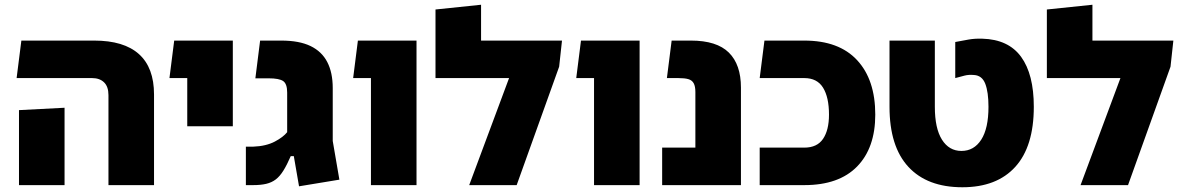

<svg xmlns="http://www.w3.org/2000/svg" viewBox="-20 -780 4989 809"><path d="M437 0V-379Q437 -415 418.5 -433Q400 -451 368 -451H50L70 -609H377Q502 -609 565.5 -552Q629 -495 629 -382V0ZM60 0V-316L252 -326V0Z M769 -248V-609H961V-248ZM694 -451 714 -609H876V-451Z M1240 5 1218 -122H1205Q1189 -85 1174 -61Q1159 -37 1142 -24Q1125 -11 1102 -5.5Q1079 0 1046 0H1016V-162H1046Q1074 -163 1097 -168.5Q1120 -174 1138 -183.5Q1156 -193 1169 -203Q1182 -213 1190 -223V-390Q1190 -427 1173 -438.5Q1156 -450 1112 -450H1056L1076 -609H1165Q1241 -609 1288.5 -586Q1336 -563 1359 -518.5Q1382 -474 1382 -409V-186L1410 -23Z M1543 0V-609H1735V0ZM1468 -451 1488 -609H1670V-451Z M2007 -609H2348L2336 -499L2157 0H1957L2125 -451H1815V-740L2007 -760Z M2483 0V-609H2675V0ZM2408 -451 2428 -609H2610V-451Z M2910 0V-392Q2910 -416 2903 -429Q2896 -442 2880.5 -446.5Q2865 -451 2838 -451H2790L2810 -609H2891Q3000 -609 3051 -558.5Q3102 -508 3102 -411V0ZM2770 0V-158H3002V0Z M3181 0V-158H3369Q3423 -158 3448 -195Q3473 -232 3473 -297Q3473 -370 3448 -410.5Q3423 -451 3369 -451H3181L3201 -609H3369Q3515 -609 3591.5 -526.5Q3668 -444 3668 -297Q3668 -157 3591.5 -78.5Q3515 0 3369 0Z M4035 9Q3887 9 3807.5 -77Q3728 -163 3728 -330V-609H3919V-330Q3919 -239 3949 -191.5Q3979 -144 4031 -144Q4084 -144 4114.5 -191.5Q4145 -239 4145 -330Q4145 -392 4131.5 -427Q4118 -462 4084 -464Q4062 -466 4044.5 -461.5Q4027 -457 4005 -451V-603Q4036 -609 4062 -613.5Q4088 -618 4119 -617Q4229 -614 4282.5 -540.5Q4336 -467 4336 -330Q4336 -163 4258 -77Q4180 9 4035 9Z M4583 -609H4924L4912 -499L4733 0H4533L4701 -451H4391V-740L4583 -760Z"/></svg>

Font: Noto Sans Hebrew Thin Black
Style: Regular
Weight: 900
Version: Version 3.001